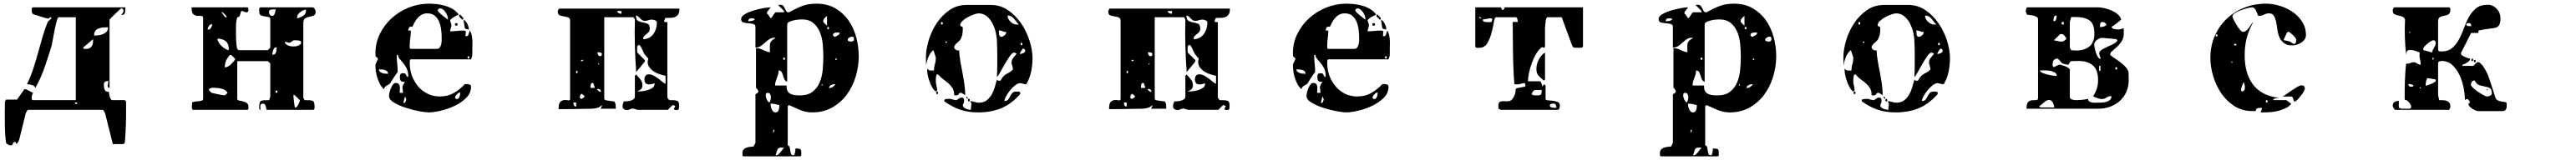

<svg xmlns="http://www.w3.org/2000/svg" viewBox="-20 -587 14040 874"><path d="M667 53Q667 69 666 92.5Q665 116 664 138.5Q663 161 661.5 177Q660 193 660 193L653 200H595L553 33Q551 27 548 23Q546 19 544 16Q542 13 540 13H133Q131 13 129 16Q127 19 125 23Q122 27 120 33L87 167Q84 178 80.5 186Q77 194 67 200V189Q56 189 53.5 191Q51 193 50.5 196Q50 199 49 202Q48 205 40 207Q36 208 26 203.5Q16 199 13 193Q7 148 6.5 109Q6 70 6 25L7 -33L13 -43H73L80 -53Q82 -56 86.5 -62.5Q91 -69 96.5 -76.5Q102 -84 106.5 -90.5Q111 -97 113 -100H117Q120 -100 125.5 -97.5Q131 -95 137.5 -91.5Q144 -88 150 -84.5Q156 -81 160 -80Q156 -72 154.5 -66.5Q153 -61 153 -53Q153 -50 153.5 -45Q154 -40 160 -40H393V-493H300Q295 -493 289 -471.5Q283 -450 277.5 -422.5Q272 -395 267.5 -369Q263 -343 260 -333Q243 -276 222.5 -217.5Q202 -159 173 -107Q168 -119 152.5 -123Q137 -127 127 -127Q147 -168 161 -211Q175 -254 187 -297Q199 -340 211 -382.5Q223 -425 240 -467Q241 -469 250 -477Q259 -485 260 -487Q261 -487 259.5 -489Q258 -491 258 -492Q257 -492 255.5 -493Q254 -494 253 -493L247 -487Q246 -486 243 -486Q237 -486 226.5 -489Q216 -492 205 -495.5Q194 -499 183.5 -502.5Q173 -506 167 -507Q157 -511 155 -516Q153 -521 153 -529Q153 -532 153.5 -539.5Q154 -547 160 -547H663Q663 -541 663 -534Q663 -527 662 -521Q661 -515 657.5 -510.5Q654 -506 647 -506Q642 -506 640 -507Q644 -509 648.5 -516Q653 -523 653 -527Q653 -536 649.5 -538.5Q646 -541 641 -541Q639 -541 629 -531.5Q619 -522 607.5 -511Q596 -500 586.5 -490.5Q577 -481 577 -480V-107Q575 -106 571 -109Q567 -112 567 -113Q566 -117 568.5 -129Q571 -141 571 -145Q561 -145 553.5 -141Q546 -137 546 -124Q546 -118 547 -110.5Q548 -103 551 -96.5Q554 -90 559.5 -87Q565 -84 573 -87Q573 -86 574 -78.5Q575 -71 577 -62.5Q579 -54 583 -47Q587 -40 593 -40H660L667 -33ZM497 -393Q509 -393 521.5 -395Q534 -397 544.5 -402Q555 -407 562 -415.5Q569 -424 569 -438Q558 -438 544.5 -437Q531 -436 519 -432Q507 -428 499.5 -418.5Q492 -409 493 -393ZM487 -373 433 -327Q435 -320 440 -320Q445 -320 450 -320Q468 -320 477.5 -331.5Q487 -343 487 -360ZM400 -27H387Q391 -18 400 -18Z M1680 -547Q1689 -547 1694.5 -539Q1700 -531 1700 -523Q1700 -506 1689.5 -502Q1679 -498 1666.5 -495.5Q1654 -493 1643.5 -487Q1633 -481 1633 -460V-53L1640 -40Q1655 -40 1665 -39.5Q1675 -39 1681.5 -37Q1688 -35 1691 -28.5Q1694 -22 1694 -10Q1694 -10 1694.5 -6Q1695 -2 1694.5 2Q1694 6 1692 9.5Q1690 13 1687 13H1433Q1432 7 1428 -7Q1424 -21 1414 -21Q1400 -21 1399 -9.5Q1398 2 1400 13Q1392 12 1392.5 2.5Q1393 -7 1393 -10Q1393 -22 1396 -28.5Q1399 -35 1405.5 -37Q1412 -39 1422 -39.5Q1432 -40 1447 -40L1453 -60V-240L1440 -253H1273V-47Q1273 -40 1282.5 -38Q1292 -36 1303.5 -33.5Q1315 -31 1324.5 -24.5Q1334 -18 1334 -3Q1334 0 1333.5 6.5Q1333 13 1327 13H1033Q1030 13 1028 9.5Q1026 6 1025.5 2Q1025 -2 1025.5 -6Q1026 -10 1026 -10L1027 -27Q1032 -31 1042 -32Q1052 -33 1062 -34Q1072 -35 1079.5 -37.5Q1087 -40 1087 -47V-487Q1087 -500 1077 -500Q1067 -500 1055.5 -500.5Q1044 -501 1034 -509Q1024 -517 1024 -547H1327Q1332 -547 1333 -541.5Q1334 -536 1334 -533Q1334 -520 1324 -520H1320Q1318 -520 1310 -523.5Q1302 -527 1300 -527Q1294 -527 1292.5 -521.5Q1291 -516 1289.5 -510Q1288 -504 1285 -498.5Q1282 -493 1273 -493Q1267 -472 1266.5 -455.5Q1266 -439 1266 -417Q1266 -411 1266 -396Q1266 -381 1267 -365Q1268 -349 1269.5 -336Q1271 -323 1273 -320L1280 -313H1440L1453 -327V-480Q1453 -492 1443.5 -494Q1434 -496 1423 -497.5Q1412 -499 1402.5 -503Q1393 -507 1393 -523Q1393 -524 1392.5 -527.5Q1392 -531 1392.5 -535.5Q1393 -540 1394.5 -543.5Q1396 -547 1400 -547ZM1482 -536Q1471 -536 1458.5 -535Q1446 -534 1446 -520Q1446 -513 1450.5 -506.5Q1455 -500 1463 -500Q1469 -500 1472.5 -504.5Q1476 -509 1478 -515Q1480 -521 1481 -527Q1482 -533 1482 -536ZM1648 -534Q1641 -534 1632.5 -530.5Q1624 -527 1616.5 -521Q1609 -515 1604 -507.5Q1599 -500 1599 -493Q1599 -489 1600 -487Q1619 -492 1633.5 -501.5Q1648 -511 1648 -534ZM1216 -493Q1216 -497 1213 -500Q1211 -503 1203.5 -510.5Q1196 -518 1193 -520Q1193 -521 1190 -521Q1188 -521 1187 -520L1207 -493ZM1136 -455Q1125 -455 1118.5 -445Q1112 -435 1112 -425Q1124 -425 1130 -435Q1136 -445 1136 -455ZM1227 -317Q1227 -348 1210 -362Q1193 -376 1165 -376Q1165 -367 1171 -356.5Q1177 -346 1186.5 -336.5Q1196 -327 1207 -320.5Q1218 -314 1227 -313ZM1533 -357Q1533 -350 1538.5 -345.5Q1544 -341 1551.5 -338Q1559 -335 1567 -334Q1575 -333 1580 -333Q1584 -333 1591 -334Q1598 -335 1604.5 -337.5Q1611 -340 1616 -344Q1621 -348 1621 -353Q1621 -364 1610.5 -365.5Q1600 -367 1593 -367H1580Q1578 -366 1570 -360Q1562 -354 1560 -353Q1557 -353 1546.5 -355.5Q1536 -358 1533 -360ZM1488 -329Q1474 -329 1469 -313.5Q1464 -298 1464 -288Q1481 -288 1484.5 -302.5Q1488 -317 1488 -329ZM1233 -287Q1219 -271 1212 -255.5Q1205 -240 1205 -219Q1214 -219 1222 -223.5Q1230 -228 1237 -234.5Q1244 -241 1250 -248Q1256 -255 1260 -260Q1261 -261 1261 -263Q1261 -266 1260 -267Q1258 -269 1250.5 -277Q1243 -285 1240 -287ZM1133 -80Q1137 -79 1146.5 -77Q1156 -75 1166.5 -72.5Q1177 -70 1186.5 -68.5Q1196 -67 1200 -67Q1201 -66 1204 -66Q1206 -66 1207 -67Q1208 -68 1213.5 -73Q1219 -78 1220 -80Q1211 -96 1191.5 -101.5Q1172 -107 1155 -107Q1153 -107 1147.5 -107.5Q1142 -108 1135.5 -107Q1129 -106 1124 -104Q1119 -102 1119 -97Q1119 -94 1120 -93ZM1487 -80Q1492 -80 1492 -86.5Q1492 -93 1487 -93Q1482 -93 1482 -86.5Q1482 -80 1487 -80ZM1590 0Q1595 0 1599 -5Q1603 -10 1606 -16Q1609 -22 1611 -27.5Q1613 -33 1613 -33Q1614 -34 1614 -37Q1614 -40 1613 -40Q1612 -41 1608.5 -45Q1605 -49 1600.5 -53.5Q1596 -58 1592 -61.5Q1588 -65 1587 -67L1579 -69Q1579 -67 1579.5 -61Q1580 -55 1580 -53Q1580 -50 1581 -42.5Q1582 -35 1583 -26.5Q1584 -18 1585 -10.5Q1586 -3 1587 0Z M2440 -447Q2440 -445 2437 -433.5Q2434 -422 2433 -420L2434 -416Q2454 -416 2469.5 -418Q2485 -420 2504 -420Q2521 -420 2519 -412Q2517 -404 2517 -389Q2530 -389 2533 -397Q2536 -405 2540 -420Q2547 -411 2550 -397.5Q2553 -384 2554 -370Q2555 -356 2554.5 -342.5Q2554 -329 2554 -319Q2554 -311 2554 -296.5Q2554 -282 2553 -280L2547 -263H2220Q2214 -263 2213.5 -253Q2213 -243 2213 -241Q2213 -206 2225 -173.5Q2237 -141 2258.5 -115.5Q2280 -90 2310 -75Q2340 -60 2377 -60Q2419 -60 2452 -78.5Q2485 -97 2513 -127Q2516 -128 2523 -128Q2529 -128 2538 -125.5Q2547 -123 2547 -113Q2547 -78 2520.5 -52Q2494 -26 2457 -8.5Q2420 9 2381 18Q2342 27 2317 27Q2300 27 2264.5 20.5Q2229 14 2192 2Q2155 -10 2127.5 -26.5Q2100 -43 2100 -63Q2100 -69 2102.5 -80.5Q2105 -92 2110 -104Q2115 -116 2121.5 -125Q2128 -134 2137 -134Q2148 -134 2153 -128Q2158 -122 2159 -113.5Q2160 -105 2159 -95.5Q2158 -86 2158 -80H2176Q2176 -93 2174.5 -99Q2173 -105 2173 -109.5Q2173 -114 2175.5 -120Q2178 -126 2187 -140Q2168 -139 2163.5 -146.5Q2159 -154 2159 -166Q2159 -176 2162 -181.5Q2165 -187 2177 -187Q2190 -187 2191.5 -180.5Q2193 -174 2200 -167Q2201 -166 2202.5 -167.5Q2204 -169 2205 -169Q2205 -196 2196 -213.5Q2187 -231 2176.5 -243.5Q2166 -256 2157.5 -266Q2149 -276 2149 -287H2142Q2142 -261 2144.5 -241.5Q2147 -222 2147 -200V-193Q2144 -190 2138.5 -182Q2133 -174 2126.5 -164Q2120 -154 2114.5 -145.5Q2109 -137 2107 -133Q2103 -128 2097.5 -125Q2092 -122 2087 -119Q2082 -116 2078 -111.5Q2074 -107 2073 -100Q2061 -109 2052 -125.5Q2043 -142 2037 -160.5Q2031 -179 2028.5 -197.5Q2026 -216 2026 -231Q2026 -234 2028 -239Q2030 -244 2033 -250Q2036 -256 2038 -260.5Q2040 -265 2040 -267Q2040 -268 2033.5 -273.5Q2027 -279 2027 -280L2026 -295Q2026 -353 2050.5 -402.5Q2075 -452 2115.5 -488.5Q2156 -525 2208.5 -546Q2261 -567 2317 -567Q2337 -567 2360 -564.5Q2383 -562 2405.5 -555.5Q2428 -549 2448 -537Q2468 -525 2480 -507Q2475 -505 2467.5 -501.5Q2460 -498 2452 -493Q2444 -488 2438.5 -483Q2433 -478 2433 -473Q2433 -472 2436.5 -463.5Q2440 -455 2440 -453ZM2421 -487Q2421 -493 2417.5 -502Q2414 -511 2408 -520Q2402 -529 2394.5 -535Q2387 -541 2380 -541Q2375 -541 2370.5 -538.5Q2366 -536 2366 -530Q2366 -526 2373.5 -518.5Q2381 -511 2391 -503Q2401 -495 2409.5 -488.5Q2418 -482 2420 -480Q2421 -482 2421 -487ZM2360 -320Q2371 -320 2376.5 -327.5Q2382 -335 2384.5 -345.5Q2387 -356 2387 -367Q2387 -378 2387 -384Q2387 -403 2384 -426Q2381 -449 2373 -468.5Q2365 -488 2349.5 -501Q2334 -514 2309 -514Q2292 -514 2279.5 -507.5Q2267 -501 2257.5 -490.5Q2248 -480 2240.5 -466.5Q2233 -453 2227 -440Q2215 -444 2210 -437Q2205 -430 2205 -420H2219Q2219 -399 2216 -379Q2213 -359 2213 -339Q2213 -336 2213 -328Q2213 -320 2220 -320ZM2493 -500Q2500 -500 2498 -493H2500Q2505 -493 2505 -486.5Q2505 -480 2500 -480Q2493 -480 2495 -487H2493Q2488 -487 2488 -493H2487Q2482 -493 2482 -500Q2482 -507 2487 -507Q2492 -507 2492 -500ZM2507 -480Q2519 -472 2527 -456.5Q2535 -441 2535 -426Q2524 -426 2513 -433Q2513 -436 2512 -441.5Q2511 -447 2510 -453.5Q2509 -460 2508 -465.5Q2507 -471 2507 -473ZM2460 -447V-460H2473V-447ZM2533 -267Q2538 -267 2538 -273.5Q2538 -280 2533 -280Q2528 -280 2528 -273.5Q2528 -267 2533 -267ZM2095 -184Q2095 -193 2089.5 -198Q2084 -203 2076 -205Q2068 -207 2059.5 -207.5Q2051 -208 2045 -208Q2045 -200 2051 -195Q2057 -190 2065 -187.5Q2073 -185 2081.5 -184.5Q2090 -184 2095 -184ZM2488 -82Q2480 -82 2470 -72Q2460 -62 2460 -53Q2461 -51 2462 -50Q2463 -47 2467 -47Q2467 -46 2470 -46Q2476 -46 2479.5 -50.5Q2483 -55 2485 -61Q2487 -67 2487.5 -73Q2488 -79 2488 -82ZM2180 -33 2179 -24Q2186 -24 2189 -29.5Q2192 -35 2193 -40Q2194 -41 2194 -43Q2194 -46 2193 -47Q2193 -48 2190.5 -53.5Q2188 -59 2187 -60Z M3683 -540Q3683 -520 3677 -510Q3671 -500 3660.5 -495Q3650 -490 3635.5 -489.5Q3621 -489 3605 -489Q3605 -485 3602.5 -480.5Q3600 -476 3599.5 -472.5Q3599 -469 3602.5 -467Q3606 -465 3617 -467V-53L3627 -40Q3641 -40 3651 -39.5Q3661 -39 3668 -37Q3675 -35 3678 -28.5Q3681 -22 3681 -10Q3681 0 3679.5 7Q3678 14 3667 14Q3664 14 3658.5 13Q3653 12 3653 7Q3653 6 3656.5 0Q3660 -6 3660 -7L3659 -9Q3657 -9 3652.5 -11.5Q3648 -14 3647 -13Q3645 -12 3641 -8.5Q3637 -5 3632.5 -0.5Q3628 4 3624.5 8Q3621 12 3620 13H3453Q3451 12 3443.5 9.5Q3436 7 3433 7Q3433 6 3430 6Q3421 6 3413 10Q3405 14 3396 14Q3387 14 3380 9Q3373 4 3373 -6Q3373 -14 3374.5 -19.5Q3376 -25 3380 -33Q3384 -33 3394 -33.5Q3404 -34 3414 -36.5Q3424 -39 3432 -44.5Q3440 -50 3440 -60V-173L3447 -180Q3458 -168 3469.5 -154Q3481 -140 3481 -122Q3481 -109 3475.5 -102.5Q3470 -96 3453 -87H3457Q3464 -87 3479 -88.5Q3494 -90 3509 -94.5Q3524 -99 3535.5 -107Q3547 -115 3547 -127V-133Q3538 -129 3531.5 -127.5Q3525 -126 3516 -126Q3503 -126 3497.5 -134Q3492 -142 3492 -153Q3492 -165 3497.5 -173Q3503 -181 3516 -181Q3530 -181 3544 -173Q3558 -165 3570.5 -155.5Q3583 -146 3592.5 -138Q3602 -130 3607 -130V-173Q3592 -176 3572.5 -182.5Q3553 -189 3537.5 -200.5Q3522 -212 3514 -228Q3506 -244 3513 -267Q3500 -281 3494 -289.5Q3488 -298 3485 -305Q3482 -312 3478.5 -320Q3475 -328 3467 -340Q3466 -341 3464 -341Q3453 -341 3452.5 -330.5Q3452 -320 3452 -314L3453 -300L3493 -260Q3495 -258 3495 -254Q3495 -252 3488 -243Q3481 -234 3472 -223.5Q3463 -213 3455.5 -204Q3448 -195 3447 -193Q3442 -265 3440 -336.5Q3438 -408 3440 -480L3433 -493H3273V-47Q3273 -46 3275.5 -43Q3278 -40 3280 -40Q3283 -39 3289.5 -38Q3296 -37 3303.5 -36Q3311 -35 3317.5 -34Q3324 -33 3327 -33Q3334 -26 3335 -13.5Q3336 -1 3336 7H3253L3260 -7V-13Q3249 -1 3232 3Q3215 7 3200 7Q3190 7 3165 7.5Q3140 8 3112 8.5Q3084 9 3059 9Q3034 9 3024 9Q3024 -22 3034 -31Q3044 -40 3055.5 -40.5Q3067 -41 3077 -39Q3087 -37 3087 -47V-473Q3087 -488 3076.5 -492Q3066 -496 3053.5 -497.5Q3041 -499 3030.5 -503Q3020 -507 3020 -523V-527Q3021 -530 3023.5 -535Q3026 -540 3027 -540ZM3367 -527H3344Q3344 -519 3352 -515.5Q3360 -512 3367 -512ZM3560 -464Q3560 -472 3550 -476Q3540 -480 3534 -480Q3523 -480 3513.5 -476.5Q3504 -473 3493 -473Q3485 -473 3479 -477.5Q3473 -482 3468 -487.5Q3463 -493 3458 -497.5Q3453 -502 3446 -502Q3446 -479 3457.5 -473Q3469 -467 3483.5 -464.5Q3498 -462 3509.5 -457Q3521 -452 3521 -431Q3521 -419 3515.5 -412.5Q3510 -406 3503 -401Q3496 -396 3490.5 -390Q3485 -384 3485 -373Q3503 -373 3517 -380.5Q3531 -388 3540.5 -401Q3550 -414 3555 -430.5Q3560 -447 3560 -464ZM3260 -290Q3260 -299 3251 -300.5Q3242 -302 3236 -302Q3236 -294 3239.5 -287Q3243 -280 3253 -280Q3254 -280 3256.5 -282.5Q3259 -285 3260 -287ZM3147 -260V-252Q3155 -252 3160 -260ZM3240 -240V-233L3247 -240ZM3127 -200H3120V-187H3127ZM3221 -107Q3221 -111 3220 -113Q3219 -117 3216.5 -124.5Q3214 -132 3213 -133Q3213 -134 3210 -134Q3200 -134 3199 -123Q3198 -112 3198 -107ZM3255 -85Q3255 -101 3240 -101Q3236 -101 3233 -100Q3237 -94 3242.5 -89.5Q3248 -85 3255 -85ZM3140 -53Q3141 -52 3143.5 -49.5Q3146 -47 3147 -47Q3151 -47 3157.5 -51.5Q3164 -56 3167 -60Q3165 -62 3160 -67Q3155 -72 3153 -73Q3153 -74 3150 -74Q3147 -74 3147 -73Q3146 -73 3143.5 -67.5Q3141 -62 3140 -60ZM3120 -27H3105Q3105 -19 3108 -12Q3111 -5 3120 -5Z M4280 -520Q4320 -542 4352.5 -554.5Q4385 -567 4430 -567Q4488 -567 4531.5 -542Q4575 -517 4603.5 -476.5Q4632 -436 4646 -384.5Q4660 -333 4660 -280Q4660 -224 4643.5 -169Q4627 -114 4595 -70.5Q4563 -27 4515.5 0Q4468 27 4406 27Q4372 27 4341 14Q4310 1 4280 -13L4273 -7V207Q4282 210 4284 219Q4286 228 4287 237Q4288 246 4291 253.5Q4294 261 4304 261Q4308 261 4310 256Q4312 251 4313 245Q4314 239 4314.5 233Q4315 227 4315 224Q4333 224 4340 227Q4347 230 4347 247Q4347 249 4347 258Q4347 267 4340 267H4033Q4027 267 4026.5 260Q4026 253 4026 250Q4026 238 4031.5 231Q4037 224 4046 220.5Q4055 217 4065.5 215.5Q4076 214 4087 213L4097 193V-73Q4100 -73 4106.5 -78Q4113 -83 4113 -87Q4114 -90 4108.5 -98Q4103 -106 4100 -107V-324Q4113 -324 4123 -320.5Q4133 -317 4141.5 -313Q4150 -309 4158 -305.5Q4166 -302 4176 -302Q4176 -320 4175.5 -331Q4175 -342 4177 -350Q4179 -358 4185.5 -364.5Q4192 -371 4207 -380Q4204 -381 4200 -381Q4184 -381 4172 -372.5Q4160 -364 4149 -354Q4138 -344 4126 -335.5Q4114 -327 4097 -327V-440Q4097 -453 4085 -456Q4073 -459 4058 -460Q4043 -461 4031 -464.5Q4019 -468 4019 -483Q4019 -498 4040 -510Q4061 -522 4088 -530Q4115 -538 4141 -542.5Q4167 -547 4177 -547H4180Q4177 -544 4169.5 -533.5Q4162 -523 4160 -520V-513Q4161 -511 4163 -510Q4166 -507 4167 -507Q4168 -504 4173.5 -496.5Q4179 -489 4180 -487L4187 -493Q4188 -495 4193.5 -503.5Q4199 -512 4200 -513Q4201 -515 4203.5 -517.5Q4206 -520 4207 -520H4253V-527L4220 -560L4233 -561Q4244 -561 4249 -554.5Q4254 -548 4257.5 -540.5Q4261 -533 4264.5 -526.5Q4268 -520 4277 -520ZM4487 -500Q4480 -495 4473 -487Q4466 -479 4466 -470Q4466 -467 4467 -467Q4469 -464 4476.5 -456.5Q4484 -449 4487 -447ZM4093 -480Q4092 -486 4086.5 -486.5Q4081 -487 4077 -487Q4068 -487 4063 -484Q4058 -481 4058 -471Q4067 -471 4076.5 -472.5Q4086 -474 4093 -480ZM4267 -120Q4266 -101 4271.5 -90.5Q4277 -80 4287.5 -74.5Q4298 -69 4311.5 -67.5Q4325 -66 4340 -66Q4383 -66 4408.5 -86Q4434 -106 4447 -137Q4460 -168 4463.5 -205Q4467 -242 4467 -277Q4467 -308 4464 -343.5Q4461 -379 4449 -409.5Q4437 -440 4413.5 -460.5Q4390 -481 4350 -481Q4346 -481 4333 -480Q4320 -479 4306 -476Q4292 -473 4281 -467.5Q4270 -462 4270 -453V-140Q4259 -144 4254.5 -154.5Q4250 -165 4247 -175.5Q4244 -186 4239.5 -194Q4235 -202 4223 -202Q4223 -189 4220 -179Q4217 -169 4213.5 -160Q4210 -151 4207 -141.5Q4204 -132 4204 -120ZM4493 -427Q4498 -427 4498 -433.5Q4498 -440 4493 -440Q4488 -440 4488 -433.5Q4488 -427 4493 -427ZM4520 -393Q4521 -389 4527 -387Q4527 -386 4530 -386Q4533 -386 4533 -387Q4541 -391 4548.5 -395.5Q4556 -400 4556 -409Q4554 -409 4548 -409.5Q4542 -410 4536 -409Q4530 -408 4525 -405.5Q4520 -403 4520 -397ZM4634 -373Q4634 -378 4632 -382.5Q4630 -387 4623 -387Q4618 -387 4609 -382Q4600 -377 4600 -370Q4600 -363 4607.5 -361.5Q4615 -360 4620 -360Q4634 -360 4634 -373ZM4253 -260Q4258 -260 4258 -266.5Q4258 -273 4253 -273Q4248 -273 4248 -266.5Q4248 -260 4253 -260ZM4540 -267H4533V-260H4540ZM4460 -120Q4463 -121 4463 -123.5Q4463 -126 4460 -127Q4457 -127 4457 -123Q4457 -119 4460 -120ZM4527 -127Q4518 -127 4508 -121.5Q4498 -116 4498 -106Q4509 -106 4518 -112Q4527 -118 4533 -127ZM4181 -58Q4181 -65 4177 -72.5Q4173 -80 4163 -80Q4153 -80 4153 -67Q4153 -56 4158.5 -44Q4164 -32 4173 -27Q4178 -36 4179.5 -42.5Q4181 -49 4181 -58ZM4227 -13Q4216 -16 4203.5 -18.5Q4191 -21 4179 -21Q4179 -15 4180.5 -6.5Q4182 2 4185.5 9.5Q4189 17 4194 22Q4199 27 4207 27Q4218 27 4222.5 16.5Q4227 6 4227 -3ZM4200 120Q4195 122 4194 125.5Q4193 129 4193 133V140L4200 127ZM4240 219Q4221 219 4217 230Q4213 241 4207 260Q4209 261 4213 261Q4217 261 4223 255.5Q4229 250 4234.5 243Q4240 236 4245 229.5Q4250 223 4253 220Z M5380 -560Q5432 -560 5474 -531Q5516 -502 5545.5 -458.5Q5575 -415 5591 -364Q5607 -313 5607 -270Q5607 -233 5599.5 -196Q5592 -159 5573 -127H5567Q5565 -127 5553.5 -130Q5542 -133 5540 -133Q5528 -133 5513 -121.5Q5498 -110 5485 -94Q5472 -78 5463 -61.5Q5454 -45 5454 -35Q5468 -35 5474 -43Q5480 -51 5485 -61Q5490 -71 5497 -79Q5504 -87 5519 -87Q5525 -87 5532.5 -86.5Q5540 -86 5540 -77V-73Q5492 -19 5437 4Q5382 27 5310 27Q5256 27 5212.5 12Q5169 -3 5127 -33Q5126 -34 5126 -37Q5126 -45 5136.5 -46Q5147 -47 5153 -47H5160Q5162 -46 5173.5 -43Q5185 -40 5187 -40H5193Q5195 -41 5203.5 -47Q5212 -53 5213 -53L5220 -54Q5229 -54 5231.5 -49.5Q5234 -45 5234 -37L5233 -27Q5233 -26 5230 -20Q5227 -14 5227 -13Q5227 -6 5232 -1Q5237 4 5244 7Q5251 10 5258.5 11.5Q5266 13 5271 13Q5271 1 5273.5 -11.5Q5276 -24 5267 -33Q5268 -34 5270 -34Q5282 -34 5292 -30Q5302 -26 5315 -26Q5340 -26 5356.5 -38.5Q5373 -51 5384 -70Q5395 -89 5401.5 -111Q5408 -133 5413 -153Q5415 -148 5418.5 -147Q5422 -146 5427 -146Q5431 -146 5433 -147Q5442 -164 5449.5 -171.5Q5457 -179 5464.5 -183Q5472 -187 5480.5 -191.5Q5489 -196 5500 -207V-213Q5500 -215 5497 -226.5Q5494 -238 5493 -240V-247Q5493 -260 5503 -272.5Q5513 -285 5520 -293Q5519 -295 5514 -297.5Q5509 -300 5507 -300Q5497 -300 5483 -280Q5469 -260 5455 -235.5Q5441 -211 5429.5 -190Q5418 -169 5413 -167Q5414 -178 5414.5 -205.5Q5415 -233 5415 -263.5Q5415 -294 5414.5 -321.5Q5414 -349 5413 -360Q5413 -381 5407 -408Q5401 -435 5389 -458.5Q5377 -482 5358 -498Q5339 -514 5313 -514Q5304 -514 5287 -508Q5270 -502 5253.5 -493Q5237 -484 5225 -472.5Q5213 -461 5213 -450Q5213 -446 5215 -444.5Q5217 -443 5220 -442.5Q5223 -442 5225 -440Q5227 -438 5227 -434Q5227 -404 5222 -389Q5217 -374 5209.5 -365.5Q5202 -357 5194 -351Q5186 -345 5180 -333V-330Q5180 -321 5189.5 -315Q5199 -309 5207 -313Q5208 -284 5213.5 -253Q5219 -222 5225 -191Q5231 -160 5235.5 -129Q5240 -98 5240 -70V-67Q5238 -68 5230 -73.5Q5222 -79 5220 -80H5217Q5208 -80 5204.5 -73Q5201 -66 5190 -66Q5183 -66 5180 -67Q5180 -91 5171 -105.5Q5162 -120 5149 -131.5Q5136 -143 5121 -153.5Q5106 -164 5093 -180H5087Q5084 -180 5083 -175.5Q5082 -171 5081 -165Q5080 -159 5080 -153Q5080 -147 5080 -143Q5080 -131 5083.5 -119.5Q5087 -108 5087 -96V-93Q5084 -88 5080 -87Q5071 -92 5062.5 -106Q5054 -120 5047.5 -137.5Q5041 -155 5037 -172Q5033 -189 5033 -200V-213Q5041 -202 5050 -202Q5059 -202 5070 -202Q5070 -221 5075 -236.5Q5080 -252 5080 -270V-273L5067 -313Q5058 -307 5051 -296.5Q5044 -286 5039 -274Q5034 -262 5031 -249.5Q5028 -237 5027 -227L5026 -273Q5026 -316 5041 -366.5Q5056 -417 5084.5 -460Q5113 -503 5154 -531.5Q5195 -560 5247 -560ZM5533 -453Q5525 -460 5519 -468.5Q5513 -477 5506.5 -484.5Q5500 -492 5492 -497Q5484 -502 5471 -502Q5471 -484 5487 -468.5Q5503 -453 5520 -453ZM5113 -453Q5118 -453 5118 -460Q5118 -467 5113 -467Q5108 -467 5108 -460Q5108 -453 5113 -453ZM5464 -412Q5452 -412 5443.5 -416.5Q5435 -421 5424 -421Q5424 -419 5424 -413.5Q5424 -408 5424.5 -402Q5425 -396 5428 -391Q5431 -386 5437 -386Q5445 -386 5454.5 -394Q5464 -402 5464 -412ZM5140 -360H5133V-353H5140ZM5547 -340Q5552 -340 5552 -346.5Q5552 -353 5547 -353Q5542 -353 5542 -346.5Q5542 -340 5547 -340ZM5567 -313Q5563 -319 5560 -320Q5559 -321 5556 -321Q5554 -321 5553 -320Q5552 -318 5547 -310.5Q5542 -303 5540 -300L5538 -292Q5545 -292 5556 -296.5Q5567 -301 5567 -310ZM5087 -73Q5082 -73 5082 -80Q5082 -87 5087 -87Q5092 -87 5092 -80Q5092 -73 5087 -73ZM5254 -50Q5254 -48 5253 -47Q5248 -48 5247 -53Q5246 -54 5246 -57Q5246 -59 5247 -60Q5251 -59 5253 -53Q5254 -53 5254 -50ZM5260 -33Q5255 -33 5255 -40Q5255 -47 5260 -47Q5265 -47 5265 -40Q5265 -33 5260 -33Z M6683 -540Q6683 -520 6677 -510Q6671 -500 6660.5 -495Q6650 -490 6635.5 -489.5Q6621 -489 6605 -489Q6605 -485 6602.5 -480.5Q6600 -476 6599.5 -472.5Q6599 -469 6602.5 -467Q6606 -465 6617 -467V-53L6627 -40Q6641 -40 6651 -39.5Q6661 -39 6668 -37Q6675 -35 6678 -28.5Q6681 -22 6681 -10Q6681 0 6679.5 7Q6678 14 6667 14Q6664 14 6658.5 13Q6653 12 6653 7Q6653 6 6656.5 0Q6660 -6 6660 -7L6659 -9Q6657 -9 6652.5 -11.5Q6648 -14 6647 -13Q6645 -12 6641 -8.5Q6637 -5 6632.5 -0.5Q6628 4 6624.5 8Q6621 12 6620 13H6453Q6451 12 6443.5 9.5Q6436 7 6433 7Q6433 6 6430 6Q6421 6 6413 10Q6405 14 6396 14Q6387 14 6380 9Q6373 4 6373 -6Q6373 -14 6374.5 -19.5Q6376 -25 6380 -33Q6384 -33 6394 -33.5Q6404 -34 6414 -36.5Q6424 -39 6432 -44.5Q6440 -50 6440 -60V-173L6447 -180Q6458 -168 6469.5 -154Q6481 -140 6481 -122Q6481 -109 6475.5 -102.5Q6470 -96 6453 -87H6457Q6464 -87 6479 -88.5Q6494 -90 6509 -94.5Q6524 -99 6535.5 -107Q6547 -115 6547 -127V-133Q6538 -129 6531.5 -127.5Q6525 -126 6516 -126Q6503 -126 6497.5 -134Q6492 -142 6492 -153Q6492 -165 6497.5 -173Q6503 -181 6516 -181Q6530 -181 6544 -173Q6558 -165 6570.5 -155.5Q6583 -146 6592.5 -138Q6602 -130 6607 -130V-173Q6592 -176 6572.5 -182.5Q6553 -189 6537.5 -200.5Q6522 -212 6514 -228Q6506 -244 6513 -267Q6500 -281 6494 -289.5Q6488 -298 6485 -305Q6482 -312 6478.5 -320Q6475 -328 6467 -340Q6466 -341 6464 -341Q6453 -341 6452.5 -330.5Q6452 -320 6452 -314L6453 -300L6493 -260Q6495 -258 6495 -254Q6495 -252 6488 -243Q6481 -234 6472 -223.5Q6463 -213 6455.5 -204Q6448 -195 6447 -193Q6442 -265 6440 -336.5Q6438 -408 6440 -480L6433 -493H6273V-47Q6273 -46 6275.5 -43Q6278 -40 6280 -40Q6283 -39 6289.5 -38Q6296 -37 6303.5 -36Q6311 -35 6317.5 -34Q6324 -33 6327 -33Q6334 -26 6335 -13.5Q6336 -1 6336 7H6253L6260 -7V-13Q6249 -1 6232 3Q6215 7 6200 7Q6190 7 6165 7.5Q6140 8 6112 8.5Q6084 9 6059 9Q6034 9 6024 9Q6024 -22 6034 -31Q6044 -40 6055.5 -40.5Q6067 -41 6077 -39Q6087 -37 6087 -47V-473Q6087 -488 6076.5 -492Q6066 -496 6053.5 -497.5Q6041 -499 6030.5 -503Q6020 -507 6020 -523V-527Q6021 -530 6023.5 -535Q6026 -540 6027 -540ZM6367 -527H6344Q6344 -519 6352 -515.5Q6360 -512 6367 -512ZM6560 -464Q6560 -472 6550 -476Q6540 -480 6534 -480Q6523 -480 6513.5 -476.5Q6504 -473 6493 -473Q6485 -473 6479 -477.5Q6473 -482 6468 -487.5Q6463 -493 6458 -497.5Q6453 -502 6446 -502Q6446 -479 6457.5 -473Q6469 -467 6483.5 -464.5Q6498 -462 6509.5 -457Q6521 -452 6521 -431Q6521 -419 6515.5 -412.5Q6510 -406 6503 -401Q6496 -396 6490.5 -390Q6485 -384 6485 -373Q6503 -373 6517 -380.5Q6531 -388 6540.5 -401Q6550 -414 6555 -430.5Q6560 -447 6560 -464ZM6260 -290Q6260 -299 6251 -300.5Q6242 -302 6236 -302Q6236 -294 6239.5 -287Q6243 -280 6253 -280Q6254 -280 6256.5 -282.5Q6259 -285 6260 -287ZM6147 -260V-252Q6155 -252 6160 -260ZM6240 -240V-233L6247 -240ZM6127 -200H6120V-187H6127ZM6221 -107Q6221 -111 6220 -113Q6219 -117 6216.5 -124.5Q6214 -132 6213 -133Q6213 -134 6210 -134Q6200 -134 6199 -123Q6198 -112 6198 -107ZM6255 -85Q6255 -101 6240 -101Q6236 -101 6233 -100Q6237 -94 6242.5 -89.5Q6248 -85 6255 -85ZM6140 -53Q6141 -52 6143.5 -49.5Q6146 -47 6147 -47Q6151 -47 6157.5 -51.5Q6164 -56 6167 -60Q6165 -62 6160 -67Q6155 -72 6153 -73Q6153 -74 6150 -74Q6147 -74 6147 -73Q6146 -73 6143.5 -67.5Q6141 -62 6140 -60ZM6120 -27H6105Q6105 -19 6108 -12Q6111 -5 6120 -5Z M7440 -447Q7440 -445 7437 -433.5Q7434 -422 7433 -420L7434 -416Q7454 -416 7469.5 -418Q7485 -420 7504 -420Q7521 -420 7519 -412Q7517 -404 7517 -389Q7530 -389 7533 -397Q7536 -405 7540 -420Q7547 -411 7550 -397.5Q7553 -384 7554 -370Q7555 -356 7554.5 -342.5Q7554 -329 7554 -319Q7554 -311 7554 -296.5Q7554 -282 7553 -280L7547 -263H7220Q7214 -263 7213.5 -253Q7213 -243 7213 -241Q7213 -206 7225 -173.5Q7237 -141 7258.5 -115.5Q7280 -90 7310 -75Q7340 -60 7377 -60Q7419 -60 7452 -78.5Q7485 -97 7513 -127Q7516 -128 7523 -128Q7529 -128 7538 -125.5Q7547 -123 7547 -113Q7547 -78 7520.5 -52Q7494 -26 7457 -8.5Q7420 9 7381 18Q7342 27 7317 27Q7300 27 7264.5 20.5Q7229 14 7192 2Q7155 -10 7127.5 -26.5Q7100 -43 7100 -63Q7100 -69 7102.5 -80.5Q7105 -92 7110 -104Q7115 -116 7121.5 -125Q7128 -134 7137 -134Q7148 -134 7153 -128Q7158 -122 7159 -113.5Q7160 -105 7159 -95.5Q7158 -86 7158 -80H7176Q7176 -93 7174.5 -99Q7173 -105 7173 -109.5Q7173 -114 7175.5 -120Q7178 -126 7187 -140Q7168 -139 7163.5 -146.5Q7159 -154 7159 -166Q7159 -176 7162 -181.5Q7165 -187 7177 -187Q7190 -187 7191.5 -180.5Q7193 -174 7200 -167Q7201 -166 7202.5 -167.5Q7204 -169 7205 -169Q7205 -196 7196 -213.5Q7187 -231 7176.5 -243.5Q7166 -256 7157.5 -266Q7149 -276 7149 -287H7142Q7142 -261 7144.5 -241.5Q7147 -222 7147 -200V-193Q7144 -190 7138.5 -182Q7133 -174 7126.5 -164Q7120 -154 7114.5 -145.5Q7109 -137 7107 -133Q7103 -128 7097.5 -125Q7092 -122 7087 -119Q7082 -116 7078 -111.5Q7074 -107 7073 -100Q7061 -109 7052 -125.5Q7043 -142 7037 -160.5Q7031 -179 7028.5 -197.5Q7026 -216 7026 -231Q7026 -234 7028 -239Q7030 -244 7033 -250Q7036 -256 7038 -260.5Q7040 -265 7040 -267Q7040 -268 7033.5 -273.5Q7027 -279 7027 -280L7026 -295Q7026 -353 7050.5 -402.5Q7075 -452 7115.5 -488.5Q7156 -525 7208.5 -546Q7261 -567 7317 -567Q7337 -567 7360 -564.5Q7383 -562 7405.5 -555.5Q7428 -549 7448 -537Q7468 -525 7480 -507Q7475 -505 7467.5 -501.5Q7460 -498 7452 -493Q7444 -488 7438.5 -483Q7433 -478 7433 -473Q7433 -472 7436.5 -463.5Q7440 -455 7440 -453ZM7421 -487Q7421 -493 7417.5 -502Q7414 -511 7408 -520Q7402 -529 7394.5 -535Q7387 -541 7380 -541Q7375 -541 7370.5 -538.5Q7366 -536 7366 -530Q7366 -526 7373.5 -518.5Q7381 -511 7391 -503Q7401 -495 7409.5 -488.5Q7418 -482 7420 -480Q7421 -482 7421 -487ZM7360 -320Q7371 -320 7376.5 -327.5Q7382 -335 7384.5 -345.5Q7387 -356 7387 -367Q7387 -378 7387 -384Q7387 -403 7384 -426Q7381 -449 7373 -468.5Q7365 -488 7349.5 -501Q7334 -514 7309 -514Q7292 -514 7279.5 -507.5Q7267 -501 7257.5 -490.5Q7248 -480 7240.5 -466.5Q7233 -453 7227 -440Q7215 -444 7210 -437Q7205 -430 7205 -420H7219Q7219 -399 7216 -379Q7213 -359 7213 -339Q7213 -336 7213 -328Q7213 -320 7220 -320ZM7493 -500Q7500 -500 7498 -493H7500Q7505 -493 7505 -486.5Q7505 -480 7500 -480Q7493 -480 7495 -487H7493Q7488 -487 7488 -493H7487Q7482 -493 7482 -500Q7482 -507 7487 -507Q7492 -507 7492 -500ZM7507 -480Q7519 -472 7527 -456.5Q7535 -441 7535 -426Q7524 -426 7513 -433Q7513 -436 7512 -441.5Q7511 -447 7510 -453.5Q7509 -460 7508 -465.5Q7507 -471 7507 -473ZM7460 -447V-460H7473V-447ZM7533 -267Q7538 -267 7538 -273.5Q7538 -280 7533 -280Q7528 -280 7528 -273.5Q7528 -267 7533 -267ZM7095 -184Q7095 -193 7089.5 -198Q7084 -203 7076 -205Q7068 -207 7059.5 -207.5Q7051 -208 7045 -208Q7045 -200 7051 -195Q7057 -190 7065 -187.5Q7073 -185 7081.5 -184.5Q7090 -184 7095 -184ZM7488 -82Q7480 -82 7470 -72Q7460 -62 7460 -53Q7461 -51 7462 -50Q7463 -47 7467 -47Q7467 -46 7470 -46Q7476 -46 7479.5 -50.5Q7483 -55 7485 -61Q7487 -67 7487.5 -73Q7488 -79 7488 -82ZM7180 -33 7179 -24Q7186 -24 7189 -29.5Q7192 -35 7193 -40Q7194 -41 7194 -43Q7194 -46 7193 -47Q7193 -48 7190.5 -53.5Q7188 -59 7187 -60Z M8607 -333Q8607 -332 8604.5 -329.5Q8602 -327 8600 -327Q8599 -326 8591 -326Q8583 -326 8579 -326Q8569 -326 8560.5 -326.5Q8552 -327 8547 -340L8491 -493H8413L8407 -487Q8406 -486 8405 -479.5Q8404 -473 8403 -464.5Q8402 -456 8401 -447.5Q8400 -439 8400 -433V-333Q8398 -327 8396 -326.5Q8394 -326 8391.5 -327Q8389 -328 8386.5 -329Q8384 -330 8380 -327Q8364 -314 8350.5 -291Q8337 -268 8327.5 -241Q8318 -214 8312.5 -188Q8307 -162 8307 -143H8373Q8374 -143 8376.5 -139.5Q8379 -136 8380 -133L8387 -113L8393 -127L8403 -120V-47Q8403 -40 8415 -39Q8427 -38 8442 -36.5Q8457 -35 8469 -30Q8481 -25 8481 -10Q8481 -4 8478.5 4.5Q8476 13 8467 13H8160L8147 7Q8146 6 8146 1Q8146 -4 8146 -7Q8146 -28 8155 -31.5Q8164 -35 8176.5 -34Q8189 -33 8203 -34.5Q8217 -36 8227 -53Q8239 -74 8239 -84Q8239 -94 8240 -99Q8241 -104 8249.5 -106Q8258 -108 8287 -113Q8295 -115 8293 -122Q8291 -129 8291 -133Q8280 -133 8269 -129.5Q8258 -126 8247 -126L8233 -127Q8230 -164 8228 -209.5Q8226 -255 8225.5 -301.5Q8225 -348 8224.5 -391Q8224 -434 8224 -467H8252Q8252 -471 8249.5 -482Q8247 -493 8240 -493H8133Q8126 -493 8121.5 -467Q8117 -441 8109 -409.5Q8101 -378 8086 -352Q8071 -326 8043 -326Q8043 -326 8039 -325.5Q8035 -325 8031 -325.5Q8027 -326 8023.5 -327.5Q8020 -329 8020 -333V-547H8160Q8160 -545 8162.5 -540Q8165 -535 8167 -533H8173Q8175 -535 8177.5 -540Q8180 -545 8180 -547H8607ZM8053 -487Q8051 -491 8047 -493Q8046 -494 8043 -494Q8041 -494 8040 -493Q8041 -489 8047 -487Q8047 -486 8050 -486Q8052 -486 8053 -487ZM8060 -480Q8063 -468 8072 -467Q8081 -466 8090 -466Q8092 -466 8098.5 -466Q8105 -466 8107 -467Q8108 -468 8110.5 -473Q8113 -478 8113 -480Q8113 -481 8110.5 -483.5Q8108 -486 8107 -487H8100ZM8393 -147Q8374 -164 8363.5 -175.5Q8353 -187 8353 -211Q8353 -236 8365.5 -261Q8378 -286 8400 -300V-153ZM8382 -96Q8358 -96 8346 -95Q8334 -94 8327 -73Q8333 -67 8341 -66.5Q8349 -66 8357 -66Q8375 -66 8378.5 -71.5Q8382 -77 8382 -96ZM8462 2Q8462 -10 8458.5 -15.5Q8455 -21 8443 -21Q8438 -21 8432 -19Q8426 -17 8426 -10Q8426 -5 8431 -2.5Q8436 0 8442.5 1Q8449 2 8454.5 2Q8460 2 8462 2Z M9280 -520Q9320 -542 9352.5 -554.5Q9385 -567 9430 -567Q9488 -567 9531.5 -542Q9575 -517 9603.5 -476.5Q9632 -436 9646 -384.5Q9660 -333 9660 -280Q9660 -224 9643.5 -169Q9627 -114 9595 -70.5Q9563 -27 9515.5 0Q9468 27 9406 27Q9372 27 9341 14Q9310 1 9280 -13L9273 -7V207Q9282 210 9284 219Q9286 228 9287 237Q9288 246 9291 253.5Q9294 261 9304 261Q9308 261 9310 256Q9312 251 9313 245Q9314 239 9314.5 233Q9315 227 9315 224Q9333 224 9340 227Q9347 230 9347 247Q9347 249 9347 258Q9347 267 9340 267H9033Q9027 267 9026.5 260Q9026 253 9026 250Q9026 238 9031.5 231Q9037 224 9046 220.5Q9055 217 9065.5 215.5Q9076 214 9087 213L9097 193V-73Q9100 -73 9106.5 -78Q9113 -83 9113 -87Q9114 -90 9108.5 -98Q9103 -106 9100 -107V-324Q9113 -324 9123 -320.5Q9133 -317 9141.5 -313Q9150 -309 9158 -305.5Q9166 -302 9176 -302Q9176 -320 9175.5 -331Q9175 -342 9177 -350Q9179 -358 9185.5 -364.5Q9192 -371 9207 -380Q9204 -381 9200 -381Q9184 -381 9172 -372.5Q9160 -364 9149 -354Q9138 -344 9126 -335.5Q9114 -327 9097 -327V-440Q9097 -453 9085 -456Q9073 -459 9058 -460Q9043 -461 9031 -464.5Q9019 -468 9019 -483Q9019 -498 9040 -510Q9061 -522 9088 -530Q9115 -538 9141 -542.5Q9167 -547 9177 -547H9180Q9177 -544 9169.5 -533.5Q9162 -523 9160 -520V-513Q9161 -511 9163 -510Q9166 -507 9167 -507Q9168 -504 9173.5 -496.5Q9179 -489 9180 -487L9187 -493Q9188 -495 9193.5 -503.5Q9199 -512 9200 -513Q9201 -515 9203.5 -517.5Q9206 -520 9207 -520H9253V-527L9220 -560L9233 -561Q9244 -561 9249 -554.5Q9254 -548 9257.5 -540.5Q9261 -533 9264.5 -526.5Q9268 -520 9277 -520ZM9487 -500Q9480 -495 9473 -487Q9466 -479 9466 -470Q9466 -467 9467 -467Q9469 -464 9476.5 -456.5Q9484 -449 9487 -447ZM9093 -480Q9092 -486 9086.5 -486.5Q9081 -487 9077 -487Q9068 -487 9063 -484Q9058 -481 9058 -471Q9067 -471 9076.5 -472.5Q9086 -474 9093 -480ZM9267 -120Q9266 -101 9271.5 -90.5Q9277 -80 9287.5 -74.5Q9298 -69 9311.5 -67.5Q9325 -66 9340 -66Q9383 -66 9408.5 -86Q9434 -106 9447 -137Q9460 -168 9463.5 -205Q9467 -242 9467 -277Q9467 -308 9464 -343.5Q9461 -379 9449 -409.5Q9437 -440 9413.5 -460.5Q9390 -481 9350 -481Q9346 -481 9333 -480Q9320 -479 9306 -476Q9292 -473 9281 -467.5Q9270 -462 9270 -453V-140Q9259 -144 9254.5 -154.5Q9250 -165 9247 -175.5Q9244 -186 9239.5 -194Q9235 -202 9223 -202Q9223 -189 9220 -179Q9217 -169 9213.5 -160Q9210 -151 9207 -141.5Q9204 -132 9204 -120ZM9493 -427Q9498 -427 9498 -433.5Q9498 -440 9493 -440Q9488 -440 9488 -433.5Q9488 -427 9493 -427ZM9520 -393Q9521 -389 9527 -387Q9527 -386 9530 -386Q9533 -386 9533 -387Q9541 -391 9548.5 -395.5Q9556 -400 9556 -409Q9554 -409 9548 -409.5Q9542 -410 9536 -409Q9530 -408 9525 -405.5Q9520 -403 9520 -397ZM9634 -373Q9634 -378 9632 -382.5Q9630 -387 9623 -387Q9618 -387 9609 -382Q9600 -377 9600 -370Q9600 -363 9607.5 -361.5Q9615 -360 9620 -360Q9634 -360 9634 -373ZM9253 -260Q9258 -260 9258 -266.5Q9258 -273 9253 -273Q9248 -273 9248 -266.5Q9248 -260 9253 -260ZM9540 -267H9533V-260H9540ZM9460 -120Q9463 -121 9463 -123.5Q9463 -126 9460 -127Q9457 -127 9457 -123Q9457 -119 9460 -120ZM9527 -127Q9518 -127 9508 -121.5Q9498 -116 9498 -106Q9509 -106 9518 -112Q9527 -118 9533 -127ZM9181 -58Q9181 -65 9177 -72.5Q9173 -80 9163 -80Q9153 -80 9153 -67Q9153 -56 9158.5 -44Q9164 -32 9173 -27Q9178 -36 9179.5 -42.5Q9181 -49 9181 -58ZM9227 -13Q9216 -16 9203.5 -18.5Q9191 -21 9179 -21Q9179 -15 9180.5 -6.5Q9182 2 9185.5 9.5Q9189 17 9194 22Q9199 27 9207 27Q9218 27 9222.5 16.5Q9227 6 9227 -3ZM9200 120Q9195 122 9194 125.5Q9193 129 9193 133V140L9200 127ZM9240 219Q9221 219 9217 230Q9213 241 9207 260Q9209 261 9213 261Q9217 261 9223 255.5Q9229 250 9234.5 243Q9240 236 9245 229.5Q9250 223 9253 220Z M10380 -560Q10432 -560 10474 -531Q10516 -502 10545.5 -458.5Q10575 -415 10591 -364Q10607 -313 10607 -270Q10607 -233 10599.5 -196Q10592 -159 10573 -127H10567Q10565 -127 10553.5 -130Q10542 -133 10540 -133Q10528 -133 10513 -121.5Q10498 -110 10485 -94Q10472 -78 10463 -61.5Q10454 -45 10454 -35Q10468 -35 10474 -43Q10480 -51 10485 -61Q10490 -71 10497 -79Q10504 -87 10519 -87Q10525 -87 10532.5 -86.5Q10540 -86 10540 -77V-73Q10492 -19 10437 4Q10382 27 10310 27Q10256 27 10212.5 12Q10169 -3 10127 -33Q10126 -34 10126 -37Q10126 -45 10136.5 -46Q10147 -47 10153 -47H10160Q10162 -46 10173.5 -43Q10185 -40 10187 -40H10193Q10195 -41 10203.5 -47Q10212 -53 10213 -53L10220 -54Q10229 -54 10231.5 -49.5Q10234 -45 10234 -37L10233 -27Q10233 -26 10230 -20Q10227 -14 10227 -13Q10227 -6 10232 -1Q10237 4 10244 7Q10251 10 10258.5 11.5Q10266 13 10271 13Q10271 1 10273.5 -11.5Q10276 -24 10267 -33Q10268 -34 10270 -34Q10282 -34 10292 -30Q10302 -26 10315 -26Q10340 -26 10356.5 -38.5Q10373 -51 10384 -70Q10395 -89 10401.5 -111Q10408 -133 10413 -153Q10415 -148 10418.5 -147Q10422 -146 10427 -146Q10431 -146 10433 -147Q10442 -164 10449.5 -171.5Q10457 -179 10464.5 -183Q10472 -187 10480.5 -191.5Q10489 -196 10500 -207V-213Q10500 -215 10497 -226.5Q10494 -238 10493 -240V-247Q10493 -260 10503 -272.5Q10513 -285 10520 -293Q10519 -295 10514 -297.5Q10509 -300 10507 -300Q10497 -300 10483 -280Q10469 -260 10455 -235.5Q10441 -211 10429.5 -190Q10418 -169 10413 -167Q10414 -178 10414.5 -205.5Q10415 -233 10415 -263.5Q10415 -294 10414.5 -321.5Q10414 -349 10413 -360Q10413 -381 10407 -408Q10401 -435 10389 -458.5Q10377 -482 10358 -498Q10339 -514 10313 -514Q10304 -514 10287 -508Q10270 -502 10253.5 -493Q10237 -484 10225 -472.5Q10213 -461 10213 -450Q10213 -446 10215 -444.5Q10217 -443 10220 -442.5Q10223 -442 10225 -440Q10227 -438 10227 -434Q10227 -404 10222 -389Q10217 -374 10209.5 -365.5Q10202 -357 10194 -351Q10186 -345 10180 -333V-330Q10180 -321 10189.5 -315Q10199 -309 10207 -313Q10208 -284 10213.5 -253Q10219 -222 10225 -191Q10231 -160 10235.5 -129Q10240 -98 10240 -70V-67Q10238 -68 10230 -73.5Q10222 -79 10220 -80H10217Q10208 -80 10204.5 -73Q10201 -66 10190 -66Q10183 -66 10180 -67Q10180 -91 10171 -105.5Q10162 -120 10149 -131.5Q10136 -143 10121 -153.5Q10106 -164 10093 -180H10087Q10084 -180 10083 -175.5Q10082 -171 10081 -165Q10080 -159 10080 -153Q10080 -147 10080 -143Q10080 -131 10083.5 -119.5Q10087 -108 10087 -96V-93Q10084 -88 10080 -87Q10071 -92 10062.5 -106Q10054 -120 10047.5 -137.5Q10041 -155 10037 -172Q10033 -189 10033 -200V-213Q10041 -202 10050 -202Q10059 -202 10070 -202Q10070 -221 10075 -236.5Q10080 -252 10080 -270V-273L10067 -313Q10058 -307 10051 -296.5Q10044 -286 10039 -274Q10034 -262 10031 -249.5Q10028 -237 10027 -227L10026 -273Q10026 -316 10041 -366.5Q10056 -417 10084.5 -460Q10113 -503 10154 -531.5Q10195 -560 10247 -560ZM10533 -453Q10525 -460 10519 -468.5Q10513 -477 10506.5 -484.5Q10500 -492 10492 -497Q10484 -502 10471 -502Q10471 -484 10487 -468.5Q10503 -453 10520 -453ZM10113 -453Q10118 -453 10118 -460Q10118 -467 10113 -467Q10108 -467 10108 -460Q10108 -453 10113 -453ZM10464 -412Q10452 -412 10443.5 -416.5Q10435 -421 10424 -421Q10424 -419 10424 -413.5Q10424 -408 10424.5 -402Q10425 -396 10428 -391Q10431 -386 10437 -386Q10445 -386 10454.5 -394Q10464 -402 10464 -412ZM10140 -360H10133V-353H10140ZM10547 -340Q10552 -340 10552 -346.5Q10552 -353 10547 -353Q10542 -353 10542 -346.5Q10542 -340 10547 -340ZM10567 -313Q10563 -319 10560 -320Q10559 -321 10556 -321Q10554 -321 10553 -320Q10552 -318 10547 -310.5Q10542 -303 10540 -300L10538 -292Q10545 -292 10556 -296.5Q10567 -301 10567 -310ZM10087 -73Q10082 -73 10082 -80Q10082 -87 10087 -87Q10092 -87 10092 -80Q10092 -73 10087 -73ZM10254 -50Q10254 -48 10253 -47Q10248 -48 10247 -53Q10246 -54 10246 -57Q10246 -59 10247 -60Q10251 -59 10253 -53Q10254 -53 10254 -50ZM10260 -33Q10255 -33 10255 -40Q10255 -47 10260 -47Q10265 -47 10265 -40Q10265 -33 10260 -33Z M11413 -547Q11428 -547 11448 -542.5Q11468 -538 11487.5 -529.5Q11507 -521 11521.5 -508.5Q11536 -496 11540 -480Q11529 -470 11514.5 -459Q11500 -448 11487 -440Q11491 -430 11504 -428Q11517 -426 11527 -426L11533 -427Q11536 -427 11543.5 -429.5Q11551 -432 11553 -433Q11554 -430 11554 -418.5Q11554 -407 11554 -403Q11554 -379 11542.5 -361.5Q11531 -344 11517 -331Q11503 -318 11491.5 -308.5Q11480 -299 11480 -290Q11480 -285 11494 -276Q11508 -267 11526 -254Q11544 -241 11560 -225.5Q11576 -210 11580 -193L11581 -150Q11581 -115 11568.5 -86Q11556 -57 11533.5 -36.5Q11511 -16 11480.5 -4.5Q11450 7 11413 7H11024Q11024 -23 11034 -31Q11044 -39 11055.5 -39.5Q11067 -40 11077 -40Q11087 -40 11087 -53V-480Q11087 -490 11079 -495Q11071 -500 11060.5 -502Q11050 -504 11040 -505Q11030 -506 11027 -507Q11025 -509 11022.5 -516.5Q11020 -524 11020 -527Q11020 -531 11022.5 -539Q11025 -547 11027 -547ZM11188 -502Q11175 -502 11173 -491.5Q11171 -481 11171 -471Q11183 -471 11185.5 -482Q11188 -493 11188 -502ZM11267 -313Q11268 -313 11278 -312Q11288 -311 11294 -311Q11339 -311 11366.5 -333Q11394 -355 11394 -403Q11394 -456 11368 -475Q11342 -494 11293 -494Q11287 -494 11277 -494Q11267 -494 11267 -493L11260 -467V-327ZM11227 -468Q11218 -468 11213 -460Q11218 -452 11227 -452ZM11460 -453Q11451 -467 11437 -467Q11427 -467 11425.5 -456Q11424 -445 11424 -439Q11433 -439 11444.5 -442Q11456 -445 11460 -453ZM11214 -360Q11223 -360 11227 -362.5Q11231 -365 11240 -373Q11241 -374 11241 -377Q11241 -379 11240 -380Q11234 -389 11228.5 -395Q11223 -401 11213 -401Q11208 -401 11207 -400L11173 -367L11207 -360ZM11513 -373Q11513 -373 11504.5 -374Q11496 -375 11484.5 -376Q11473 -377 11460.5 -378Q11448 -379 11440 -380H11436Q11423 -380 11408 -369Q11393 -358 11393 -344Q11393 -338 11395.5 -325Q11398 -312 11402.5 -298.5Q11407 -285 11413.5 -275Q11420 -265 11427 -265V-273Q11426 -275 11423 -283.5Q11420 -292 11420 -293Q11420 -306 11433 -314.5Q11446 -323 11463 -330.5Q11480 -338 11496.5 -346Q11513 -354 11520 -367ZM11260 -60Q11260 -47 11271.5 -43.5Q11283 -40 11292 -40Q11310 -40 11325 -41.5Q11340 -43 11360 -47Q11359 -39 11364 -34.5Q11369 -30 11377 -28Q11385 -26 11393 -26Q11401 -26 11406 -26Q11416 -26 11430 -26.5Q11444 -27 11456.5 -30Q11469 -33 11478 -40.5Q11487 -48 11487 -62Q11471 -62 11459.5 -54Q11448 -46 11434 -46H11429Q11428 -46 11427 -47Q11425 -47 11419 -48.5Q11413 -50 11406.5 -52.5Q11400 -55 11394.5 -57Q11389 -59 11387 -60Q11401 -83 11407.5 -103.5Q11414 -124 11414 -150Q11414 -204 11386.5 -229Q11359 -254 11307 -254L11267 -253Q11262 -250 11258.5 -244.5Q11255 -239 11253 -233Q11233 -236 11226 -238.5Q11219 -241 11215.5 -244Q11212 -247 11208.5 -252.5Q11205 -258 11193 -267H11187Q11173 -262 11169.5 -253.5Q11166 -245 11166 -230Q11166 -227 11167 -227Q11169 -221 11173 -220Q11176 -222 11186.5 -227Q11197 -232 11200 -233Q11201 -234 11203 -234Q11206 -234 11215.5 -231.5Q11225 -229 11235 -225Q11245 -221 11252.5 -216Q11260 -211 11260 -207ZM11427 -227H11420V-200H11427ZM11513 -207Q11518 -207 11518 -213.5Q11518 -220 11513 -220Q11508 -220 11508 -213.5Q11508 -207 11513 -207ZM11189 -172Q11189 -185 11177.5 -191.5Q11166 -198 11151 -200.5Q11136 -203 11120.5 -202.5Q11105 -202 11097 -202Q11097 -195 11109.5 -189.5Q11122 -184 11137.5 -180Q11153 -176 11168 -174Q11183 -172 11189 -172ZM11175 0Q11175 -12 11167.5 -26.5Q11160 -41 11147 -41Q11134 -41 11119.5 -27.5Q11105 -14 11093 -7L11100 0Z M12257 20Q12200 20 12157 -7.5Q12114 -35 12085 -78Q12056 -121 12041 -172Q12026 -223 12026 -270Q12026 -335 12049.5 -389.5Q12073 -444 12114 -483.5Q12155 -523 12210.5 -545Q12266 -567 12330 -567Q12365 -567 12403.5 -555.5Q12442 -544 12474 -522Q12506 -500 12526.5 -468Q12547 -436 12547 -396Q12547 -383 12540 -372.5Q12533 -362 12522 -354.5Q12511 -347 12498 -343Q12485 -339 12473 -339Q12443 -339 12426.5 -352Q12410 -365 12402 -384.5Q12394 -404 12391 -426.5Q12388 -449 12384 -468.5Q12380 -488 12372 -501Q12364 -514 12346 -514Q12331 -514 12318 -507Q12305 -500 12290 -500H12287Q12285 -503 12282.5 -510.5Q12280 -518 12276 -526.5Q12272 -535 12266.5 -541Q12261 -547 12254 -547Q12248 -547 12230.5 -543Q12213 -539 12194 -532Q12175 -525 12160.5 -516Q12146 -507 12146 -497Q12146 -494 12152.5 -480.5Q12159 -467 12168 -452Q12177 -437 12187 -425Q12197 -413 12203 -413Q12213 -413 12221 -419.5Q12229 -426 12235.5 -434.5Q12242 -443 12247.5 -452Q12253 -461 12260 -467Q12235 -421 12224 -379Q12213 -337 12213 -283Q12213 -237 12224 -197Q12235 -157 12257.5 -126.5Q12280 -96 12315.5 -77Q12351 -58 12400 -53Q12397 -53 12383.5 -50.5Q12370 -48 12367 -40H12440L12467 -20Q12456 -6 12438 3Q12420 12 12400 17.5Q12380 23 12359.5 25Q12339 27 12323 27H12300L12307 7L12306 2Q12295 2 12285 3.5Q12275 5 12273 20ZM12494 -370Q12494 -374 12488.5 -381.5Q12483 -389 12475.5 -396Q12468 -403 12460.5 -408.5Q12453 -414 12450 -414Q12448 -414 12447 -413Q12445 -411 12442 -405.5Q12439 -400 12436 -393.5Q12433 -387 12430.5 -381Q12428 -375 12427 -373Q12426 -373 12426 -370Q12426 -368 12427 -367Q12431 -367 12443.5 -364Q12456 -361 12460 -360Q12462 -359 12470 -353Q12478 -347 12480 -347Q12490 -347 12492 -355.5Q12494 -364 12494 -370ZM12060 -387Q12065 -387 12065 -393.5Q12065 -400 12060 -400Q12055 -400 12055 -393.5Q12055 -387 12060 -387ZM12167 -347H12153Q12157 -338 12167 -338ZM12147 -247Q12147 -250 12143 -250Q12139 -250 12140 -247Q12141 -244 12143.5 -244Q12146 -244 12147 -247ZM12193 -93Q12196 -88 12200 -87Q12210 -91 12212 -96Q12214 -101 12214 -109Q12214 -118 12212.5 -124.5Q12211 -131 12207 -140Q12207 -137 12204.5 -131.5Q12202 -126 12199.5 -119.5Q12197 -113 12195 -106.5Q12193 -100 12193 -97ZM12420 -60Q12428 -64 12442 -74Q12456 -84 12471.5 -94.5Q12487 -105 12501 -113Q12515 -121 12523 -121Q12541 -121 12541 -103Q12541 -97 12534 -85.5Q12527 -74 12518 -62.5Q12509 -51 12500 -42Q12491 -33 12487 -33H12481Q12481 -38 12477 -49Q12473 -60 12467 -60ZM12333 -27Q12338 -27 12338 -33.5Q12338 -40 12333 -40Q12328 -40 12328 -33.5Q12328 -27 12333 -27Z M13460 -227Q13461 -230 13469 -237.5Q13477 -245 13480 -247Q13489 -250 13499 -240.5Q13509 -231 13517.5 -217.5Q13526 -204 13532.5 -190.5Q13539 -177 13540 -173Q13542 -169 13548 -151.5Q13554 -134 13560.5 -113.5Q13567 -93 13572.5 -75Q13578 -57 13580 -53Q13583 -44 13590 -40Q13597 -36 13605.5 -34Q13614 -32 13623 -31Q13632 -30 13640 -27L13641 -10Q13641 4 13636 12Q13631 20 13613 20H13487Q13481 20 13472 16.5Q13463 13 13454.5 7.5Q13446 2 13439.5 -4.5Q13433 -11 13433 -17V-20Q13434 -21 13437 -23.5Q13440 -26 13440 -27V-33Q13438 -36 13433 -41Q13428 -46 13427 -47Q13425 -47 13419.5 -44.5Q13414 -42 13413 -40V-47Q13413 -73 13406 -108.5Q13399 -144 13384 -176.5Q13369 -209 13345 -231.5Q13321 -254 13286 -254Q13280 -254 13273.5 -251.5Q13267 -249 13267 -240V-67L13273 -40Q13285 -40 13296 -39.5Q13307 -39 13315.5 -35.5Q13324 -32 13329 -24.5Q13334 -17 13334 -3Q13334 -1 13333 0Q13332 2 13330 8Q13329 11 13327 13H13033Q13031 13 13029 10Q13027 7 13025 3Q13022 -1 13020 -7V-10Q13020 -25 13030.5 -30.5Q13041 -36 13053 -36V0Q13053 1 13058.5 3.5Q13064 6 13067 7H13113Q13119 3 13120 0V-3Q13120 -15 13108 -28.5Q13096 -42 13085 -42Q13085 -63 13085 -88.5Q13085 -114 13086 -140Q13087 -166 13088.5 -191.5Q13090 -217 13093 -240Q13108 -238 13115.5 -242.5Q13123 -247 13137 -247H13140L13167 -233Q13168 -233 13169 -234Q13170 -234 13170.5 -234.5Q13171 -235 13172 -235Q13172 -252 13168 -266.5Q13164 -281 13167 -300Q13153 -306 13141 -310Q13129 -314 13115 -314Q13104 -314 13099 -309Q13094 -304 13093 -287Q13082 -383 13087 -480Q13082 -493 13070.5 -497Q13059 -501 13048 -503Q13037 -505 13028.5 -510Q13020 -515 13020 -530V-533Q13021 -536 13023.5 -541.5Q13026 -547 13027 -547H13327Q13328 -546 13330 -545Q13333 -542 13333 -540Q13334 -540 13334 -537Q13334 -514 13323.5 -508.5Q13313 -503 13300.5 -501Q13288 -499 13277.5 -494Q13267 -489 13267 -467V-327Q13267 -310 13270.5 -308Q13274 -306 13285 -306Q13322 -306 13344 -325Q13366 -344 13381 -372Q13396 -400 13408 -433.5Q13420 -467 13435.5 -495Q13451 -523 13474.5 -542Q13498 -561 13537 -561Q13566 -561 13586.5 -539Q13607 -517 13607 -487Q13607 -461 13598.5 -448Q13590 -435 13567 -433Q13558 -432 13544 -430Q13530 -428 13517.5 -426Q13505 -424 13496 -422Q13487 -420 13487 -420V-407H13447L13393 -300Q13392 -299 13392 -293Q13392 -288 13399 -283.5Q13406 -279 13414.5 -275.5Q13423 -272 13430.5 -269.5Q13438 -267 13440 -267Q13441 -266 13441 -263Q13441 -258 13435.5 -253Q13430 -248 13423 -244Q13416 -240 13409.5 -237Q13403 -234 13400 -233V-227ZM13448 -444Q13448 -461 13433 -461Q13429 -461 13425.5 -460Q13422 -459 13420 -453Q13422 -445 13433.5 -444.5Q13445 -444 13448 -444ZM13113 -407Q13116 -407 13116 -410Q13116 -413 13113 -413Q13110 -414 13110 -410Q13110 -406 13113 -407ZM13254 -353Q13254 -367 13240 -367Q13236 -367 13227 -361.5Q13218 -356 13209 -348.5Q13200 -341 13193 -333Q13186 -325 13186 -320Q13186 -316 13187 -313Q13198 -311 13210 -307.5Q13222 -304 13233 -300Q13237 -314 13245.5 -327Q13254 -340 13254 -353ZM13240 -260Q13243 -262 13243 -267Q13243 -272 13240 -273Q13237 -275 13237 -266.5Q13237 -258 13240 -260ZM13453 -253Q13448 -253 13448 -260Q13448 -267 13453 -267Q13458 -267 13458 -260Q13458 -253 13453 -253ZM13467 -247Q13462 -247 13462 -253.5Q13462 -260 13467 -260Q13472 -260 13472 -253.5Q13472 -247 13467 -247ZM13207 -160Q13199 -139 13199 -119Q13202 -119 13211.5 -122Q13221 -125 13230.5 -129Q13240 -133 13247.5 -138Q13255 -143 13255 -147Q13255 -149 13253 -153L13213 -160ZM13463 -147Q13454 -147 13450 -139Q13446 -131 13446 -124Q13446 -118 13457 -107.5Q13468 -97 13482.5 -87Q13497 -77 13511.5 -69Q13526 -61 13533 -60Q13538 -59 13549 -64Q13560 -69 13560 -76Q13560 -99 13549 -105.5Q13538 -112 13522.5 -114.5Q13507 -117 13491.5 -122Q13476 -127 13467 -147ZM13133 -120Q13127 -125 13120 -126.5Q13113 -128 13105 -128Q13105 -113 13120 -113Q13124 -113 13128 -114Q13132 -115 13133 -120ZM13173 -107Q13174 -110 13170 -110Q13166 -110 13167 -107Q13167 -104 13170 -104Q13173 -104 13173 -107ZM13533 -93V-100H13540Z"/></svg>

Font: Genkaimincho
Style: Regular
Weight: 800
Designer: Dr. Ken Lunde (project architect, glyph set definition & overall production); Masataka HATTORI \u670D \u90E8 \u6B63 \u8C
Foundry: Adobe Systems Incorporated
Version: Version 1.00